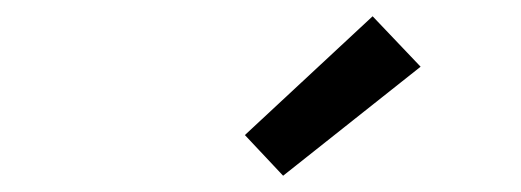

<svg xmlns="http://www.w3.org/2000/svg" viewBox="-20 -801 640 236"><path d="M328 -585 281 -635 438 -781 497 -719Z"/></svg>

Font: Iosevka Slab Extended
Style: Italic
Weight: 400
Width: 7
Italic angle: -9°
Monospace: yes
Designer: Belleve Invis
Foundry: Belleve Invis
Version: Version 11.1.0; ttfautohint (v1.8.3)